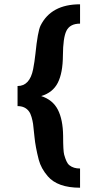

<svg xmlns="http://www.w3.org/2000/svg" viewBox="-20 -773 458 897"><path d="M354 -662.6Q306.6 -662.6 290 -628.4Q274.4 -595.7 273.9 -513.9Q273.4 -432.1 250 -386.2Q226.6 -340.3 172.4 -324.2Q226.6 -306.6 250.2 -260.7Q273.9 -214.8 274.9 -138.2Q274.9 -67.9 279.8 -50.3Q284.7 -32.7 290.3 -20.3Q295.9 -7.8 304.2 -1Q323.7 14.6 354 14.2V104Q249 104 203.1 50.3Q171.9 14.2 161.1 -26.4Q145.5 -86.9 141.1 -133.3Q136.7 -179.7 134.5 -194.3Q132.3 -209 127.4 -226.1Q122.6 -243.2 114.7 -253.4Q96.7 -277.3 62 -277.3V-371.1Q119.1 -371.1 134.8 -449.7Q141.6 -484.9 145.5 -521.5Q156.2 -626.5 169.4 -653.3Q218.8 -752.9 354 -752.9Z"/></svg>

Font: Dhyana
Style: Bold
Weight: 700
Foundry: Vernon Adams
Version: Version 1.002; ttfautohint (v0.8.51-6076)